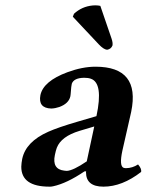

<svg xmlns="http://www.w3.org/2000/svg" viewBox="-20 -696 554 726"><path d="M305.7 -48.3 299.3 -47.9Q232.9 -2.9 181.2 8.3Q172.4 10.3 167 9.8Q60.1 9.8 60.5 -65.9Q61 -80.1 64 -95.2Q77.6 -160.2 162.6 -197.8Q199.7 -214.4 272.9 -235.8L344.7 -256.8Q371.6 -382.3 323.2 -398.4Q313.5 -401.9 298.3 -401.9Q259.3 -401.4 251.5 -379.4Q249.5 -373.5 247.1 -339.8Q246.6 -335 246.1 -332Q240.2 -304.7 204.6 -291.5Q189 -286.1 173.8 -285.6Q123.5 -287.1 132.8 -336.4Q144 -389.2 234.9 -422.9Q291.5 -443.8 341.3 -443.8Q511.2 -443.8 476.1 -273.4Q475.6 -271.5 475.6 -271L442.9 -127Q430.2 -68.4 447.3 -61.5Q451.7 -60.1 456.5 -60.1Q481 -60.5 502 -74.2Q516.1 -58.1 513.7 -45.9Q441.9 9.8 371.1 9.8Q305.2 9.8 305.2 -44.9Q305.7 -46.9 305.7 -48.3ZM336.4 -217.8 280.8 -201.2Q211.4 -180.2 194.8 -137.2Q190.9 -126.5 187.5 -109.9Q176.3 -56.2 222.7 -50.8Q227.5 -50.3 232.4 -49.8Q256.3 -50.8 308.1 -85.9ZM359.4 -673.8 401.9 -549.8Q407.2 -534.2 405.3 -523.9Q399.9 -510.3 384.8 -507.8Q371.6 -509.3 354 -527.8L255.4 -632.8L259.8 -644Q289.6 -671.4 330.1 -675.3Q335.4 -675.8 339.8 -675.8Q351.1 -675.8 359.4 -673.8Z"/></svg>

Font: Linux Libertine Slanted O
Style: Bold Slanted
Weight: 700
Designer: Philipp H. Poll
Foundry: Philipp H. Poll
Version: Version 5.0.0